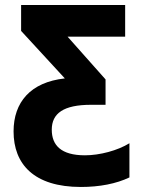

<svg xmlns="http://www.w3.org/2000/svg" viewBox="-20 -734 570 764"><path d="M302 10C376 10 443 -3 495 -28V-164C448 -135 377 -116 318 -116C223 -116 186 -156 186 -218C186 -283 233 -317 342 -317H400V-418L249 -588H478V-714H64V-611L238 -422C101 -407 34 -327 34 -211C34 -81 115 10 302 10Z"/></svg>

Font: Noto Sans Mono Condensed ExtraBold
Style: Regular
Weight: 800
Width: 3
Designer: Monotype Design Team
Foundry: Monotype Imaging Inc.
Version: Version 2.014